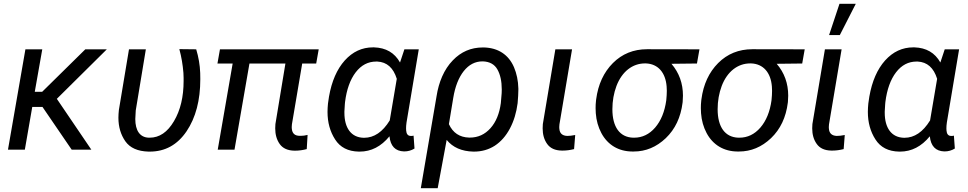

<svg xmlns="http://www.w3.org/2000/svg" viewBox="-20 -788 5099 1011"><path d="M357.4 0H460.9L279.3 -267.6L542.5 -528.3H429.2L202.1 -304.7H163.1L202.6 -528.3H113.8L22 0H110.8L149.9 -225.1H203.6Z M659.2 -528.3 606 -209C604.5 -194.8 603.5 -181.2 603.5 -168C603.5 -120.1 615.7 -79.1 640.1 -43.9C664.6 -9.3 705.1 8.8 762.2 10.3C764.2 10.3 766.6 10.3 768.6 10.3C849.6 10.3 914.1 -25.4 962.4 -96.7C1010.7 -168.5 1034.7 -259.8 1034.7 -371.1C1034.7 -381.8 1034.7 -392.6 1034.2 -403.8C1032.7 -446.3 1025.4 -487.8 1013.2 -528.3L924.3 -529.3C935.5 -488.8 942.4 -446.8 945.8 -404.3L946.8 -377.9C946.8 -372.6 946.8 -367.2 946.8 -361.8C946.8 -278.3 930.2 -207.5 896 -149.9C861.8 -91.8 819.3 -63 768.1 -63C766.6 -63 764.6 -63 763.2 -63C716.8 -64.5 692.4 -100.6 692.4 -161.1L694.8 -206.5L748 -528.3Z M1658.2 -528.3H1138.2L1125 -453.6H1205.1L1126.5 0H1214.8L1293.5 -453.6H1482.9L1430.2 -134.8C1429.7 -127 1429.2 -119.6 1429.2 -112.3C1429.2 -79.6 1437 -51.8 1453.1 -29.3C1469.2 -6.8 1495.1 4.9 1530.8 5.4C1531.7 5.4 1533.2 5.4 1534.2 5.4C1554.7 5.4 1574.7 2.4 1595.2 -2.9L1599.6 -77.6C1586.4 -74.2 1574.7 -72.8 1564 -72.8C1562 -72.8 1560.5 -72.8 1558.6 -72.8C1532.7 -72.8 1519 -85 1516.6 -109.9C1516.1 -112.8 1516.1 -115.7 1516.1 -118.7C1516.1 -123.5 1516.6 -128.4 1517.1 -133.3L1571.3 -453.6H1645Z M2109.4 -528.3 2086.4 -459C2057.6 -510.3 2012.2 -536.6 1949.7 -538.6C1947.8 -538.6 1945.8 -538.6 1943.8 -538.6C1886.2 -538.6 1836.9 -515.6 1795.4 -469.7C1754.4 -423.8 1726.6 -360.4 1712.4 -279.3L1707 -242.7C1705.6 -227.5 1704.6 -212.9 1704.6 -198.7C1704.6 -143.6 1717.8 -95.2 1744.6 -53.7C1771 -12.2 1812.5 9.3 1869.6 10.3C1871.1 10.3 1872.6 10.3 1874 10.3C1934.6 10.3 1986.8 -16.6 2030.8 -70.3C2036.1 -18.6 2061.5 7.8 2106.9 9.3C2107.4 9.3 2107.9 9.3 2108.9 9.3C2127.9 9.3 2146 4.4 2162.6 -5.9L2157.7 -73.7L2149.9 -72.3H2141.6C2127.9 -72.8 2120.1 -82.5 2118.7 -100.6C2118.2 -103.5 2118.2 -107.4 2118.2 -111.8C2118.2 -120.1 2118.7 -130.4 2120.6 -143.1L2185.1 -528.3ZM1796.9 -251C1805.2 -317.4 1824.2 -369.6 1853 -407.2C1882.3 -445.3 1918 -463.9 1961.4 -463.9C1962.9 -463.9 1964.8 -463.9 1966.8 -463.9C2017.1 -461.4 2051.3 -431.2 2069.3 -373L2032.2 -153.8C1994.6 -92.8 1949.7 -62.5 1897.5 -62.5C1896.5 -62.5 1896 -62.5 1895 -62.5C1828.6 -64 1793.5 -114.7 1793.5 -194.3C1793.5 -196.8 1793.5 -198.7 1793.5 -201.2L1795.9 -240.7Z M2195.8 203.1H2284.7L2332 -51.3C2364.3 -11.7 2411.1 8.8 2472.2 10.3C2473.6 10.3 2474.6 10.3 2476.1 10.3C2516.6 10.3 2552.7 0 2585 -20.5C2617.2 -41.5 2644 -71.8 2665 -111.3C2686 -150.9 2699.2 -195.3 2705.6 -244.6C2708 -273.4 2709.5 -296.9 2709.5 -315.9C2709.5 -317.9 2709.5 -319.8 2709.5 -321.8C2708.5 -363.3 2700.7 -400.4 2686.5 -434.1C2657.7 -500.5 2603 -536.1 2528.3 -538.1C2526.4 -538.1 2523.9 -538.1 2522 -538.1C2460.4 -538.1 2407.7 -515.6 2364.3 -470.2C2317.9 -422.9 2290 -354.5 2278.8 -281.7ZM2366.7 -272.9C2376.5 -332.5 2395 -379.4 2421.9 -413.6C2449.2 -447.8 2481.9 -464.8 2520.5 -464.8C2521.5 -464.8 2522 -464.8 2522.9 -464.8C2558.6 -463.4 2584 -449.2 2599.1 -422.4C2614.3 -395.5 2622.1 -360.4 2622.1 -316.4C2622.1 -310.1 2622.1 -303.7 2621.6 -297.4L2617.2 -245.1C2609.9 -189.9 2591.8 -145.5 2562.5 -112.8C2533.2 -80.1 2497.1 -63.5 2454.1 -63.5C2452.6 -63.5 2451.7 -63.5 2450.2 -63.5C2400.4 -64.9 2364.7 -88.4 2343.8 -134.3Z M2904.3 -528.3 2838.4 -134.8C2837.9 -127 2837.4 -119.6 2837.4 -112.3C2837.4 -79.6 2845.2 -52.2 2861.3 -29.8C2877.4 -7.3 2902.8 4.4 2938 4.9C2939.9 4.9 2941.9 4.9 2943.8 4.9C2962.4 4.9 2981.9 2.4 3002.9 -2.9L3008.8 -77.1C2991.7 -73.7 2978 -72.3 2966.8 -72.3C2940.9 -73.2 2927.2 -85.9 2925.3 -109.9C2924.8 -112.8 2924.8 -115.7 2924.8 -118.7C2924.8 -123.5 2925.3 -128.4 2925.8 -133.3L2992.2 -528.3Z M3663.1 -528.3 3387.2 -528.8C3315.9 -528.8 3255.9 -504.4 3207.5 -456.1C3159.2 -407.7 3129.4 -343.8 3119.1 -264.6L3118.2 -256.8C3116.7 -244.1 3116.2 -231.4 3116.2 -218.8C3116.2 -210 3116.7 -200.7 3117.2 -191.9C3120.1 -153.3 3129.9 -118.7 3146.5 -87.4C3179.7 -24.9 3237.3 9.3 3309.1 9.8C3311.5 9.8 3314.5 9.8 3316.9 9.8C3380.4 9.8 3436.5 -13.7 3485.8 -60.5C3535.2 -107.9 3564.5 -169.9 3574.2 -247.6L3574.7 -252.4C3575.7 -263.2 3576.2 -273.9 3576.2 -284.2C3576.2 -348.6 3556.2 -404.8 3515.6 -452.1L3649.9 -453.6ZM3204.6 -212.9C3204.6 -256.3 3211.9 -297.4 3226.1 -335.4C3254.9 -411.1 3310.5 -454.1 3376 -454.1C3377.4 -454.1 3378.9 -454.1 3380.4 -454.1C3444.8 -452.1 3484.4 -405.8 3490.2 -333C3490.7 -326.2 3491.2 -318.4 3491.2 -310.1C3491.2 -295.4 3490.2 -278.8 3488.3 -259.8C3480 -199.7 3460.4 -151.9 3429.7 -116.2C3398.9 -80.6 3361.8 -63 3319.3 -63C3317.4 -63 3315.4 -63 3313.5 -63C3243.2 -65.4 3204.6 -119.6 3204.6 -212.9Z M4217.3 -528.3 3941.4 -528.8C3870.1 -528.8 3810.1 -504.4 3761.7 -456.1C3713.4 -407.7 3683.6 -343.8 3673.3 -264.6L3672.4 -256.8C3670.9 -244.1 3670.4 -231.4 3670.4 -218.8C3670.4 -210 3670.9 -200.7 3671.4 -191.9C3674.3 -153.3 3684.1 -118.7 3700.7 -87.4C3733.9 -24.9 3791.5 9.3 3863.3 9.8C3865.7 9.8 3868.7 9.8 3871.1 9.8C3934.6 9.8 3990.7 -13.7 4040 -60.5C4089.4 -107.9 4118.7 -169.9 4128.4 -247.6L4128.9 -252.4C4129.9 -263.2 4130.4 -273.9 4130.4 -284.2C4130.4 -348.6 4110.4 -404.8 4069.8 -452.1L4204.1 -453.6ZM3758.8 -212.9C3758.8 -256.3 3766.1 -297.4 3780.3 -335.4C3809.1 -411.1 3864.7 -454.1 3930.2 -454.1C3931.6 -454.1 3933.1 -454.1 3934.6 -454.1C3999 -452.1 4038.6 -405.8 4044.4 -333C4044.9 -326.2 4045.4 -318.4 4045.4 -310.1C4045.4 -295.4 4044.4 -278.8 4042.5 -259.8C4034.2 -199.7 4014.6 -151.9 3983.9 -116.2C3953.1 -80.6 3916 -63 3873.5 -63C3871.6 -63 3869.6 -63 3867.7 -63C3797.4 -65.4 3758.8 -119.6 3758.8 -212.9Z M4345.7 -603.5H4402.3L4486.3 -768.1H4400.4ZM4323.7 -528.3 4257.8 -134.8C4257.3 -127 4256.8 -119.6 4256.8 -112.3C4256.8 -79.6 4264.6 -52.2 4280.8 -29.8C4296.9 -7.3 4322.3 4.4 4357.4 4.9C4359.4 4.9 4361.3 4.9 4363.3 4.9C4381.8 4.9 4401.4 2.4 4422.4 -2.9L4428.2 -77.1C4411.1 -73.7 4397.5 -72.3 4386.2 -72.3C4360.4 -73.2 4346.7 -85.9 4344.7 -109.9C4344.2 -112.8 4344.2 -115.7 4344.2 -118.7C4344.2 -123.5 4344.7 -128.4 4345.2 -133.3L4411.6 -528.3Z M4954.6 -528.3 4931.6 -459C4902.8 -510.3 4857.4 -536.6 4794.9 -538.6C4793 -538.6 4791 -538.6 4789.1 -538.6C4731.4 -538.6 4682.1 -515.6 4640.6 -469.7C4599.6 -423.8 4571.8 -360.4 4557.6 -279.3L4552.2 -242.7C4550.8 -227.5 4549.8 -212.9 4549.8 -198.7C4549.8 -143.6 4563 -95.2 4589.8 -53.7C4616.2 -12.2 4657.7 9.3 4714.8 10.3C4716.3 10.3 4717.8 10.3 4719.2 10.3C4779.8 10.3 4832 -16.6 4876 -70.3C4881.3 -18.6 4906.7 7.8 4952.1 9.3C4952.6 9.3 4953.1 9.3 4954.1 9.3C4973.1 9.3 4991.2 4.4 5007.8 -5.9L5002.9 -73.7L4995.1 -72.3H4986.8C4973.1 -72.8 4965.3 -82.5 4963.9 -100.6C4963.4 -103.5 4963.4 -107.4 4963.4 -111.8C4963.4 -120.1 4963.9 -130.4 4965.8 -143.1L5030.3 -528.3ZM4642.1 -251C4650.4 -317.4 4669.4 -369.6 4698.2 -407.2C4727.5 -445.3 4763.2 -463.9 4806.6 -463.9C4808.1 -463.9 4810.1 -463.9 4812 -463.9C4862.3 -461.4 4896.5 -431.2 4914.6 -373L4877.4 -153.8C4839.8 -92.8 4794.9 -62.5 4742.7 -62.5C4741.7 -62.5 4741.2 -62.5 4740.2 -62.5C4673.8 -64 4638.7 -114.7 4638.7 -194.3C4638.7 -196.8 4638.7 -198.7 4638.7 -201.2L4641.1 -240.7Z"/></svg>

Font: Roboto
Style: Italic
Weight: 400
Italic angle: -12°
Designer: Google
Version: Version 2.137; 2017